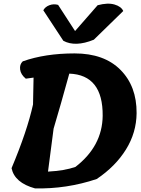

<svg xmlns="http://www.w3.org/2000/svg" viewBox="-20 -1044 781 1064"><path d="M106 -704Q230 -748 393.5 -748Q557 -748 647.5 -657Q738 -566 737 -417Q736 -309 678 -215.5Q620 -122 516 -52Q349 4 174 0Q61 -31 44 -112Q131 -319 163 -465L166 -614L123 -608Q95 -631 91.5 -659Q88 -687 106 -704ZM277 -331 246 -93Q338 -98 398 -119Q547 -234 549 -402Q551 -629 364 -636Q315 -458 277 -331ZM663 -983 500 -824Q397 -782 331 -818L220 -987Q230 -1006 253.5 -1015Q277 -1024 302 -1017L396 -872L521 -1015Q577 -1030 614.5 -1019Q652 -1008 663 -983Z"/></svg>

Font: Tillana
Style: Bold
Weight: 700
Designer: Lipi Raval (Devanagari, Latin), Jonny Pinhorn (Latin)
Foundry: Indian Type Foundry
Version: Version 2.002;PS 1.0;hotconv 1.0.79;makeotf.lib2.5.61930; tt